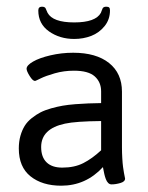

<svg xmlns="http://www.w3.org/2000/svg" viewBox="-20 -561 452 585"><path d="M206.1 -442.3Q162.1 -442.3 129.4 -465.3Q96.7 -488.3 96.7 -529.1Q96.7 -540.6 107.8 -540.6Q112.6 -540.6 115.1 -539.2Q117.7 -537.9 118.7 -536.1Q119.7 -534.3 121.5 -529.7Q123.3 -525.2 124.9 -522Q140.7 -492.7 206.1 -492.7Q271.5 -492.7 287.4 -522Q288.5 -524.8 290.3 -529.7Q292.1 -534.7 293.1 -536.3Q294.1 -537.9 296.7 -539.2Q299.2 -540.6 303.6 -540.6Q310.3 -540.6 312.7 -538Q315.1 -535.5 315.1 -529.1Q315.1 -501.8 298.7 -481.4Q282.2 -461 258 -451.6Q233.8 -442.3 206.1 -442.3ZM166.5 4.8Q108.6 4.8 72.9 -23.8Q37.3 -52.3 37.3 -108.6Q37.3 -129.6 42.2 -147Q47.2 -164.5 55.3 -177.6Q63.4 -190.6 76.7 -201.1Q90 -211.7 103.4 -218.6Q116.9 -225.5 135.9 -230.9Q155 -236.2 171.2 -239Q187.5 -241.8 209.9 -243.6Q232.3 -245.3 248.9 -245.9Q265.6 -246.5 288.1 -246.9V-282.6Q288.1 -310.7 268.7 -328.2Q249.3 -345.6 205.3 -345.6Q174.8 -345.6 147 -337.7Q119.3 -329.8 103.6 -322Q88 -314.3 86.8 -314.3Q79.7 -314.3 70.4 -329.4Q61 -344.4 61 -351.6Q61 -361.9 80.5 -373.2Q99.9 -384.5 133.6 -392.4Q167.3 -400.3 202.9 -400.3Q273.1 -400.3 312.3 -369Q351.6 -337.7 351.6 -281.8V-112.2Q351.6 -94.7 352.6 -78.9Q353.5 -63 354.9 -52.5Q356.3 -42 357.7 -34.3Q359.1 -26.6 360.1 -22Q361.1 -17.4 361.1 -17Q361.1 -7.5 346.8 -3.4Q332.5 0.8 319.9 0.8Q313.9 0.8 309.6 -3.6Q305.2 -7.9 302.4 -15.5Q299.6 -23 297.9 -30.5Q296.1 -38 294.5 -47.2Q294.1 -50.3 293.7 -51.9Q241.4 4.8 166.5 4.8ZM169.6 -50.3Q206.9 -50.3 233.8 -64Q260.8 -77.7 288.1 -103.1V-192.2Q210.5 -191.4 178 -184.3Q105.4 -168.8 105.4 -113Q105.4 -82.4 121.9 -66.4Q138.3 -50.3 169.6 -50.3Z"/></svg>

Font: Jaldi
Style: Regular
Weight: 400
Designer: Pablo Cosgaya and Nicolas Silva
Foundry: Omnibus-Type
Version: Version 1.001;PS 001.001;hotconv 1.0.70;makeotf.lib2.5.58329